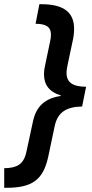

<svg xmlns="http://www.w3.org/2000/svg" viewBox="-70 -734 436 912"><path d="M-50 65V158H-39C82 158 135 121 159 11L190 -136C204 -201 246 -227 320 -228L339 -322C275 -322 246 -343 246 -388C246 -401 249 -415 252 -430L274 -534C279 -554 282 -576 282 -597C282 -672 237 -714 127 -714H117L99 -621C147 -621 172 -607 172 -570C172 -561 171 -549 168 -537L147 -437C142 -416 139 -398 139 -381C139 -332 164 -297 218 -281V-278C143 -267 102 -228 87 -159L55 -11C42 48 9 64 -50 65Z"/></svg>

Font: Noto Sans SemiCondensed SemiBold
Style: Italic
Weight: 600
Width: 4
Italic angle: -12°
Designer: Monotype Design Team
Foundry: Monotype Imaging Inc.
Version: Version 2.013